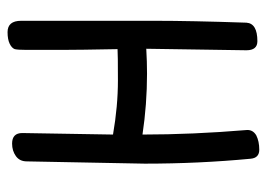

<svg xmlns="http://www.w3.org/2000/svg" viewBox="-119 -583 706 508"><g transform="rotate(-90 234.0 -329.0)"><path d="M108 -650Q89 -650 75 -640Q61 -630 61 -611L55 -299Q55 -156 68 -19Q70 4 92 4Q114 4 130 -4Q145 -13 144 -29Q132 -173 132 -305Q212 -293 293 -293Q325 -293 359 -295L355 -30Q355 -1 379 -1Q426 -1 428 -30Q433 -177 433 -272V-626Q433 -662 403 -662Q384 -662 372.5 -656.5Q361 -651 358 -643Q356 -635 356 -612V-517Q356 -473 358 -371Q346 -370 275 -370Q207 -370 132 -383L136 -623Q136 -650 108 -650Z"/></g></svg>

Font: Patrick Hand SC
Style: Regular
Weight: 400
Designer: Patrick Wagesreiter
Foundry: Patrick Wagesreiter
Version: Version 2.001; ttfautohint (v1.8.2)